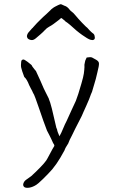

<svg xmlns="http://www.w3.org/2000/svg" viewBox="-20 -743 563 916"><path d="M371.1 -634.8Q386.7 -619.1 389.6 -616.2Q391.6 -614.3 396.5 -610.4Q401.4 -605.5 406.2 -599.6Q411.1 -595.7 415 -590.8Q418.9 -586.9 421.9 -585Q430.7 -580.1 431.6 -569.3Q434.6 -557.6 427.7 -553.7Q424.8 -551.8 419.9 -551.8L410.2 -553.7Q398.4 -557.6 372.1 -576.2Q345.7 -594.7 314.5 -624Q300.8 -635.7 291 -641.6V-642.6Q278.3 -653.3 274.4 -656.2Q271.5 -657.2 270.5 -656.2Q267.6 -653.3 262.7 -649.4Q257.8 -645.5 250 -639.6L234.4 -627.9Q226.6 -622.1 213.9 -615.2Q203.1 -609.4 194.3 -599.6Q186.5 -590.8 172.9 -579.1Q162.1 -570.3 152.3 -561.5Q141.6 -551.8 131.8 -551.8Q129.9 -551.8 126 -552.7Q123 -552.7 120.1 -554.7Q116.2 -555.7 112.3 -559.6Q108.4 -565.4 108.4 -570.3V-571.3Q110.4 -583 118.2 -590.8Q124 -596.7 131.8 -606.4L134.8 -609.4H135.7L136.7 -611.3Q158.2 -635.7 172.9 -649.4Q186.5 -663.1 201.2 -675.8Q214.8 -688.5 219.7 -693.4Q224.6 -699.2 230.5 -703.1Q236.3 -708 244.1 -711.9Q252 -715.8 257.8 -718.8Q264.6 -721.7 267.6 -722.7Q271.5 -723.6 276.4 -720.7Q280.3 -718.8 287.1 -715.8Q294.9 -713.9 301.8 -708Q308.6 -702.1 312.5 -696.3Q316.4 -691.4 323.2 -686.5Q331.1 -680.7 338.9 -670.9Q351.6 -655.3 371.1 -634.8ZM389.6 -460Q390.6 -463.9 392.6 -465.8V-466.8V-467.8L395.5 -468.8Q411.1 -471.7 418.9 -468.8L438.5 -458Q452.1 -450.2 452.1 -440.4Q453.1 -430.7 444.3 -396.5Q437.5 -365.2 428.7 -337.9Q420.9 -311.5 418.9 -304.7Q418 -302.7 414.1 -293.9Q411.1 -287.1 410.2 -283.2Q406.2 -274.4 404.3 -267.6Q404.3 -267.6 397.5 -252Q393.6 -244.1 391.6 -238.3Q386.7 -227.5 377.9 -208Q372.1 -192.4 358.4 -167Q342.8 -136.7 338.9 -128.9Q332 -114.3 323.2 -96.7Q310.5 -73.2 306.6 -61.5V-60.5Q290 -35.2 288.1 -26.4Q287.1 -23.4 267.6 9.8Q251 38.1 229.5 64.5Q209 87.9 183.6 112.3Q160.2 134.8 153.3 138.7Q136.7 149.4 120.1 152.3Q100.6 155.3 93.8 147.5Q85.9 137.7 96.7 122.1Q98.6 119.1 106.4 113.3Q134.8 93.8 134.8 91.8Q137.7 88.9 148.4 79.1Q199.2 30.3 207 11.7Q214.8 -3.9 229.5 -30.3Q234.4 -38.1 239.3 -46.9Q239.3 -53.7 233.4 -60.5Q232.4 -61.5 223.6 -82Q222.7 -84 214.8 -99.6L204.1 -120.1Q188.5 -160.2 164.1 -232.4Q146.5 -283.2 142.6 -291Q142.6 -291 137.7 -299.8Q133.8 -309.6 127 -321.3Q121.1 -333 119.1 -336.9Q108.4 -365.2 95.7 -376Q94.7 -377 85.9 -403.3Q79.1 -422.9 80.1 -433.6V-434.6Q81.1 -446.3 81.1 -448.2Q82 -460 93.8 -459Q95.7 -459 111.3 -448.2Q135.7 -429.7 131.8 -429.7Q131.8 -429.7 135.7 -423.8Q139.6 -418 145.5 -411.1Q150.4 -405.3 151.4 -404.3L152.3 -403.3V-402.3Q159.2 -388.7 172.9 -357.4Q191.4 -313.5 198.2 -301.8Q205.1 -287.1 212.9 -272.5V-271.5Q218.8 -258.8 227.5 -224.6Q248 -137.7 249 -132.8Q252 -127.9 252.9 -123Q252.9 -119.1 254.9 -115.2V-114.3Q260.7 -98.6 263.7 -92.8Q264.6 -93.8 264.6 -94.7Q272.5 -108.4 281.2 -129.9Q290 -151.4 297.9 -166Q305.7 -181.6 322.3 -219.7Q338.9 -255.9 341.8 -261.7Q350.6 -285.2 353.5 -294.9Q360.4 -318.4 368.2 -343.8Q377.9 -377 379.9 -391.6Q382.8 -413.1 382.8 -421.9Q383.8 -422.9 382.8 -424.8Q382.8 -426.8 382.8 -428.7Q382.8 -431.6 382.8 -434.6Q384.8 -444.3 385.7 -449.2Q386.7 -455.1 389.6 -460ZM382.8 -434.6Z"/></svg>

Font: ToneOZ-Zhuyin-Tsuipita-TC
Style: Regular
Weight: 400
Designer: ÂÆ£ÂøóÂáåJeffrey Xuan(jeffreyx@gmail.com, ToneOZ.com) ÈòøÂù§(cjkFonts)
Foundry: ToneOZ
Version: Version 0.240710